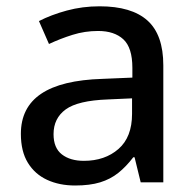

<svg xmlns="http://www.w3.org/2000/svg" viewBox="-20 -567 608 597"><path d="M289.6 -547.4Q389.2 -547.4 438.5 -503.2Q487.8 -459 487.8 -363.8V0H417.5L398.4 -78.1H394.5Q372.1 -48.8 347.7 -29.3Q323.2 -9.8 291.3 0Q259.3 9.8 213.4 9.8Q164.6 9.8 126.5 -7.8Q88.4 -25.4 66.7 -60.8Q44.9 -96.2 44.9 -150.9Q44.9 -232.9 107.9 -275.4Q170.9 -317.9 298.8 -321.8L391.6 -325.7V-356Q391.6 -418.9 363.5 -444.8Q335.4 -470.7 285.2 -470.7Q243.7 -470.7 205.6 -458.7Q167.5 -446.8 132.3 -430.2L101.1 -501.5Q139.2 -521 187.7 -534.2Q236.3 -547.4 289.6 -547.4ZM390.6 -261.2 315.4 -257.8Q222.2 -254.4 184.3 -226.8Q146.5 -199.2 146.5 -149.9Q146.5 -106.9 172.4 -86.9Q198.2 -66.9 240.7 -66.9Q306.2 -66.9 348.4 -103.8Q390.6 -140.6 390.6 -212.9Z"/></svg>

Font: Open Sans Medium
Style: Regular
Weight: 500
Designer: Monotype Design Team
Foundry: Monotype Imaging Inc.
Version: Version 3.000